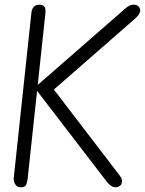

<svg xmlns="http://www.w3.org/2000/svg" viewBox="-20 -792 613 812"><path d="M548 -772Q559 -772 566 -764.5Q573 -757 573 -746Q572 -738 566.5 -730Q561 -722 551 -713L203 -409L135 -413L134 -428L511 -757Q530 -774 548 -772ZM469 0Q458 0 448.5 -7Q439 -14 432 -23L135 -410L134 -423L202 -421L486 -50Q493 -41 495 -34Q497 -27 495 -20Q494 -10 486 -5Q478 0 469 0ZM68 0Q52 0 44.5 -12.5Q37 -25 38 -38L113 -740Q115 -754 122.5 -763Q130 -772 147 -772Q164 -772 169 -762Q174 -752 172 -735L97 -37Q96 -25 91.5 -12.5Q87 0 68 0Z"/></svg>

Font: Edu NSW ACT Foundation
Style: Regular
Weight: 400
Designer: Tina and Corey Anderson
Foundry: Google for Education
Version: Version 1.003